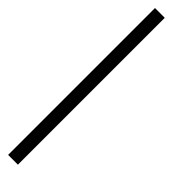

<svg xmlns="http://www.w3.org/2000/svg" viewBox="-266 -705 677 677"><g transform="rotate(45 73.0 -366.0)"><path d="M0 0H48.8V-732.4H0Z"/></g></svg>

Font: Daray
Style: Regular
Weight: 400
Designer: Maxim Raikov
Foundry: Maxim Raikov
Version: Version 1.00 May 24, 2021, initial release